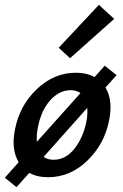

<svg xmlns="http://www.w3.org/2000/svg" viewBox="-26 -725 506 792"><path d="M445 -647 263 -485 216 -528 382 -705ZM455 -415 409 -364Q441 -312 424 -228Q405 -131 334.5 -62.5Q264 6 172 6Q126 6 95 -12L42 47L-6 8L51 -56Q19 -109 36 -192Q55 -290 126 -357.5Q197 -425 287 -425Q332 -425 364 -407L406 -454ZM130 -198Q124 -168 126 -140L306 -341Q289 -353 266 -353Q218 -353 180.5 -310.5Q143 -268 130 -198ZM330 -222Q336 -251 334 -280L154 -78Q170 -66 195 -66Q245 -66 281 -111.5Q317 -157 330 -222Z"/></svg>

Font: EauTestInfant Semibold
Style: Italic
Weight: 600
Italic angle: -12°
Designer: Christian Thalmann (Catharsis Fonts)
Version: Version 0.001;PS 000.001;hotconv 1.0.88;makeotf.lib2.5.64775